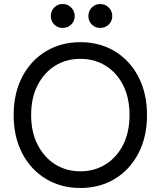

<svg xmlns="http://www.w3.org/2000/svg" viewBox="-20 -923 800 956"><path d="M380 13Q284 13 208.5 -32.5Q133 -78 90.5 -160Q48 -242 48 -350Q48 -458 90.5 -540Q133 -622 208.5 -667.5Q284 -713 380 -713Q477 -713 552 -667.5Q627 -622 669.5 -540Q712 -458 712 -350Q712 -242 669.5 -160Q627 -78 552 -32.5Q477 13 380 13ZM380 -70Q450 -70 505.5 -104.5Q561 -139 593 -202Q625 -265 625 -350Q625 -436 593 -499Q561 -562 505.5 -596Q450 -630 380 -630Q310 -630 255 -596Q200 -562 167.5 -499Q135 -436 135 -350Q135 -265 167.5 -202Q200 -139 255 -104.5Q310 -70 380 -70ZM479 -784Q454 -784 437 -801Q420 -818 420 -843Q420 -868 437 -885.5Q454 -903 479 -903Q504 -903 521.5 -885.5Q539 -868 539 -843Q539 -818 521.5 -801Q504 -784 479 -784ZM292 -784Q267 -784 250 -801Q233 -818 233 -843Q233 -868 250 -885.5Q267 -903 292 -903Q317 -903 334.5 -885.5Q352 -868 352 -843Q352 -818 334.5 -801Q317 -784 292 -784Z"/></svg>

Font: Fustat Medium
Style: Regular
Weight: 500
Designer: Mohamed Gaber, Khaled Hosny, Laura Garcia Mut
Foundry: Kief Type Foundry, Alif Type Foundry, Hard Type Foundry
Version: Version 1.007